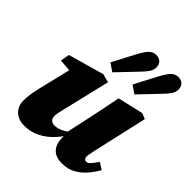

<svg xmlns="http://www.w3.org/2000/svg" viewBox="-224 -950 1105 1105"><g transform="rotate(45 328.5 -397.0)"><path d="M157 16Q123 16 99 2.5Q75 -11 63 -33Q51 -55 51 -82Q51 -110 55 -135.5Q59 -161 64 -184L121 -421L164 -389L41 -399L51 -454L269 -516L321 -502L251 -208Q248 -195 245.5 -184.5Q243 -174 241.5 -165.5Q240 -157 240 -148Q240 -129 250.5 -118.5Q261 -108 278 -108Q294 -108 310.5 -113Q327 -118 345 -129Q363 -140 383 -156L393 -108H364Q337 -69 305 -41.5Q273 -14 236 1Q199 16 157 16ZM463 16Q412 16 386 -12Q360 -40 360 -94Q360 -102 361 -109Q362 -116 363 -123H355L402 -342Q409 -377 416 -410.5Q423 -444 430 -480L586 -516L621 -502L545 -167Q542 -150 539 -136.5Q536 -123 536 -113Q536 -102 541 -96Q546 -90 556 -90Q569 -90 580.5 -103.5Q592 -117 612 -145L653 -119Q635 -86 608.5 -55Q582 -24 547 -4Q512 16 463 16ZM250 -593 323 -732Q346 -775 364 -792.5Q382 -810 406 -810Q431 -810 444.5 -796Q458 -782 458 -760Q458 -739 446 -720.5Q434 -702 406 -673L298 -560ZM430 -593 503 -732Q526 -775 544 -792.5Q562 -810 586 -810Q611 -810 624.5 -796Q638 -782 638 -760Q638 -739 626 -720.5Q614 -702 586 -673L478 -560Z"/></g></svg>

Font: Source Serif 4 Black
Style: Italic
Weight: 900
Italic angle: -12°
Designer: Frank Grießhammer
Foundry: Adobe Systems Incorporated
Version: Version 4.004;hotconv 1.0.116;makeotfexe 2.5.65601